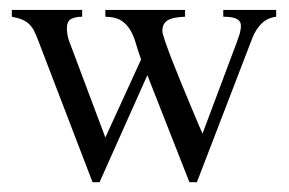

<svg xmlns="http://www.w3.org/2000/svg" viewBox="-20 -357 584 388"><path d="M538.1 -323.2Q520 -320.8 508.5 -309.3Q497.1 -297.9 490.2 -280.8L377.9 11.2H362.8L277.8 -205.1L181.2 11.2H167L58.1 -272.9Q53.7 -284.7 49.6 -293.2Q45.4 -301.8 39.6 -307.6Q33.7 -313.5 25.4 -317.1Q17.1 -320.8 3.9 -323.2V-336.9H146V-323.2Q133.8 -323.2 124.5 -319.1Q115.2 -314.9 115.2 -299.8Q115.2 -293 116.5 -285.9Q117.7 -278.8 120.1 -272.9L192.9 -79.1L265.1 -236.8Q258.8 -254.4 254.4 -269.8Q250 -285.2 242.9 -296.9Q235.8 -308.6 224.6 -315.7Q213.4 -322.8 192.9 -323.2V-336.9H354V-323.2Q345.7 -322.8 337.6 -321.8Q329.6 -320.8 323 -318.1Q316.4 -315.4 312.3 -309.8Q308.1 -304.2 308.1 -293.9Q308.1 -290 313.2 -274.9Q318.4 -259.8 326.4 -238.8Q334.5 -217.8 344.2 -194.1Q354 -170.4 363 -148.7Q372.1 -127 379.2 -110.1Q386.2 -93.3 389.2 -86.9L459 -272.9Q461.9 -280.8 464.4 -288.8Q466.8 -296.9 466.8 -305.2Q466.8 -311.5 463.1 -315.2Q459.5 -318.8 453.9 -320.6Q448.2 -322.3 442.1 -322.8Q436 -323.2 431.2 -323.2V-336.9H538.1Z"/></svg>

Font: Scheherazade Urdu
Style: Regular
Weight: 400
Designer: SIL International
Foundry: SIL International
Version: Version 1.005 (build 117/117)